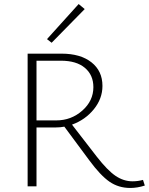

<svg xmlns="http://www.w3.org/2000/svg" viewBox="-20 -924 738 952"><path d="M400 -879 236 -712 213 -730 370 -904ZM689 -32 698 -4Q661 8 626 8Q568 8 523 -23Q478 -54 422 -130L299 -296Q280 -292 255 -292H161V0H117V-658H285Q379 -658 433.5 -615Q488 -572 488 -498Q488 -435 445.5 -382.5Q403 -330 337 -306L460 -147Q513 -79 553 -52Q593 -25 637 -25Q664 -25 689 -32ZM161 -327H259Q333 -327 388 -375.5Q443 -424 443 -492Q443 -552 401 -587.5Q359 -623 282 -623H161Z"/></svg>

Font: EauTestText Light
Style: Regular
Weight: 300
Designer: Christian Thalmann (Catharsis Fonts)
Version: Version 0.001;PS 000.001;hotconv 1.0.88;makeotf.lib2.5.64775